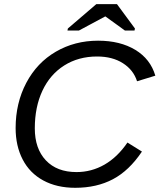

<svg xmlns="http://www.w3.org/2000/svg" viewBox="-20 -894 768 924"><path d="M663.1 -164.6Q601.6 -72.8 523.4 -31.5Q445.3 9.8 341.8 9.8Q253.4 9.8 188.2 -25.6Q123 -61 89.1 -126.5Q55.2 -191.9 55.2 -277.8Q55.2 -397.9 106.4 -495.1Q157.7 -592.3 248.8 -645.3Q339.8 -698.2 452.1 -698.2Q558.1 -698.2 631.1 -654.1Q704.1 -609.9 727.5 -529.8L639.6 -502.9Q622.1 -557.6 571.5 -589.8Q521 -622.1 447.3 -622.1Q357.4 -622.1 289.1 -578.9Q220.7 -535.6 184.1 -457.3Q147.5 -378.9 147.5 -276.4Q147.5 -178.7 200.7 -122.3Q253.9 -65.9 348.1 -65.9Q420.4 -65.9 482.9 -101.8Q545.4 -137.7 593.3 -208ZM629.4 -756.8 627.4 -747.1H581.1L487.3 -814.9H486.3L359.9 -747.1H304.7L306.6 -756.8L443.4 -874H543Z"/></svg>

Font: Liberation Sans
Style: Italic
Weight: 400
Italic angle: -12°
Designer: Steve Matteson
Foundry: Ascender Corporation
Version: Version 2.1.5